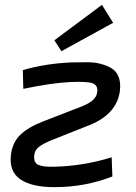

<svg xmlns="http://www.w3.org/2000/svg" viewBox="-20 -758 560 791"><path d="M446 -664 233 -547 204 -592 400 -738ZM76 -392 74 -469Q164 -496 276 -501Q308 -501 338 -501.5Q368 -502 394.5 -495Q421 -488 440 -476.5Q459 -465 468.5 -441.5Q478 -418 474 -384Q462 -289 350 -243Q348 -242 327 -234L186 -178Q152 -163 137.5 -150.5Q123 -138 121 -118Q118 -88 137.5 -79Q157 -70 202 -71Q325 -74 440 -110L443 -31Q331 13 204 13Q111 13 64 -19Q17 -51 25 -120Q31 -170 62.5 -201.5Q94 -233 158 -258L287 -308Q338 -326 358.5 -342Q379 -358 381 -382Q383 -407 361 -415Q339 -423 269 -420Q191 -416 76 -392Z"/></svg>

Font: Exo 2.0 Medium
Style: Italic
Weight: 500
Italic angle: -8°
Designer: Natanael Gama
Version: Version 1.001;PS 001.001;hotconv 1.0.70;makeotf.lib2.5.58329